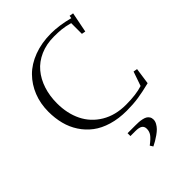

<svg xmlns="http://www.w3.org/2000/svg" viewBox="-283 -844 1279 1279"><g transform="rotate(-45 357.0 -204.5)"><path d="M58.1 -355Q58.1 -431.2 84 -496.1Q109.9 -561 157.5 -609.1Q205.1 -657.2 277.8 -684.6Q350.6 -711.9 439.9 -711.9Q514.6 -711.9 606.9 -688L609.9 -707L638.2 -702.1L609.9 -559.1L583 -564V-665Q540 -676.8 509.5 -679.9Q479 -683.1 439 -683.1Q366.7 -683.1 309.1 -657.7Q251.5 -632.3 214.4 -587.9Q177.2 -543.5 157.7 -483.6Q138.2 -423.8 138.2 -354Q138.2 -258.3 174.8 -183.8Q211.4 -109.4 284.4 -65.7Q357.4 -22 457 -22Q552.7 -22 613.8 -42L648.9 -143.1L676.8 -138.2L660.2 -22Q593.8 -5.4 543.5 2.2Q493.2 9.8 432.1 9.8Q356.9 9.8 294.9 -8.8Q232.9 -27.3 189.5 -60.3Q146 -93.3 116 -139.2Q85.9 -185.1 72 -239.3Q58.1 -293.5 58.1 -355ZM330.1 119.1H404.8Q421.9 119.1 435.1 119.9Q448.2 120.6 464.6 124Q481 127.4 491.7 133.3Q502.4 139.2 509.8 150.4Q517.1 161.6 517.1 176.8Q517.1 192.9 508.3 209Q499.5 225.1 487.1 237.8Q474.6 250.5 455.8 263.7Q437 276.9 422.4 285.4Q407.7 293.9 389.2 303.2L376 282.2Q415 252.4 428.5 232.7Q441.9 212.9 441.9 189Q441.9 167 426.8 156.5Q411.6 146 376 146H330.1Z"/></g></svg>

Font: Dehuti
Style: Book
Weight: 400
Version: Version 1.2